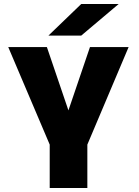

<svg xmlns="http://www.w3.org/2000/svg" viewBox="-20 -934 690 954"><path d="M227 0V-215.5L21 -700H213L320 -385.5L427 -700H619L414 -215.5V0ZM383.5 -757H220.5L383.5 -914H569.5Z"/></svg>

Font: Trispace Thin ExtraBold
Style: Regular
Weight: 800
Version: Version 1.210